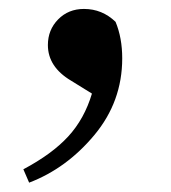

<svg xmlns="http://www.w3.org/2000/svg" viewBox="-20 -170 375 421"><path d="M181.6 35.2 135.7 6.8Q85 -23.4 85 -71.3Q85 -104.5 107.4 -127.4Q129.9 -150.4 164.1 -150.4Q204.1 -150.4 233.4 -122.1Q248 -86.9 248 -42Q248 52.7 187 126Q126 199.2 43.9 230.5L31.2 201.2Q93.8 168 129.4 129.4Q165 90.8 181.6 35.2Z"/></svg>

Font: Bpmf Zihi Serif Bold
Style: Bold
Weight: 700
Foundry: But Ko
Version: Version 1.320